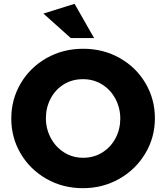

<svg xmlns="http://www.w3.org/2000/svg" viewBox="-20 -970 869 1004"><path d="M790 -352Q790 -451 741 -534.5Q692 -618 606 -666.5Q520 -715 415 -715Q309 -715 223 -666Q137 -617 88 -533.5Q39 -450 39 -350Q39 -250 88 -167Q137 -84 222.5 -35Q308 14 414 14Q517 14 603 -34.5Q689 -83 739.5 -167Q790 -251 790 -352ZM609 -350Q609 -295 584.5 -248Q560 -201 515.5 -173Q471 -145 415 -145Q359 -145 314.5 -173.5Q270 -202 245 -249.5Q220 -297 220 -352Q220 -407 244.5 -454Q269 -501 313 -528.5Q357 -556 414 -556Q470 -556 514.5 -528Q559 -500 584 -452.5Q609 -405 609 -350ZM350 -771H472L370 -950L207 -899Z"/></svg>

Font: Geom ExtraBold
Style: Bold
Weight: 800
Version: Version 1.102